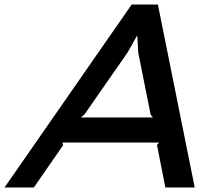

<svg xmlns="http://www.w3.org/2000/svg" viewBox="-74 -830 966 850"><path d="M788 0H658L621 -188L630 -199H202L206 -188L76 0H-54L509 -810H625ZM603 -310 593 -322 538 -597 534 -671H532L491 -598L299 -322L284 -310Z"/></svg>

Font: TypoPRO Sinkin Sans
Style: 500 Medium Italic
Weight: 500
Italic angle: -112°
Designer: Keith Bates
Foundry: K-Type
Version: Sinkin Sans (version 1.0)  by Keith Bates   •   © 2014   www